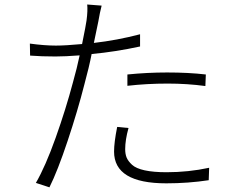

<svg xmlns="http://www.w3.org/2000/svg" viewBox="-20 -802 1040 844"><path d="M540 -424.8V-474.6Q627.9 -483.4 714.8 -483.4Q808.6 -483.4 884.8 -474.6L882.8 -423.8Q802.7 -434.6 717.8 -434.6Q625 -434.6 540 -424.8ZM595.7 -651.4V-597.7Q487.3 -574.2 382.8 -564.5Q372.1 -508.8 350.6 -429.7Q321.3 -314.5 277.3 -182.6Q233.4 -50.8 197.3 21.5L137.7 2Q179.7 -70.3 224.6 -196.3Q269.5 -322.3 300.8 -440.4Q318.4 -502.9 330.1 -558.6Q266.6 -553.7 223.6 -553.7Q162.1 -553.7 112.3 -557.6L111.3 -610.4Q175.8 -601.6 225.6 -601.6Q267.6 -601.6 340.8 -608.4Q358.4 -695.3 360.4 -711.9Q366.2 -755.9 363.3 -782.2L426.8 -777.3Q418.9 -747.1 412.1 -707Q398.4 -641.6 392.6 -613.3Q495.1 -625 595.7 -651.4ZM495.1 -244.1 544.9 -239.3Q530.3 -186.5 530.3 -146.5Q530.3 -125 536.6 -109.4Q543 -93.8 560.5 -77.6Q578.1 -61.5 616.2 -53.2Q654.3 -44.9 711.9 -44.9Q808.6 -44.9 899.4 -64.5L897.5 -9.8Q806.6 3.9 710.9 3.9Q481.4 3.9 481.4 -135.7Q481.4 -175.8 495.1 -244.1Z"/></svg>

Font: Gen Shin Gothic Light
Style: Regular
Weight: 200
Designer: [Source Han Sans]
Ryoko NISHIZUKA  (kana & ideographs); Paul D. Hunt (Latin, Greek & Cyrillic); Wenlong ZHANG  (bopomofo
Version: Version 1.002.20150607